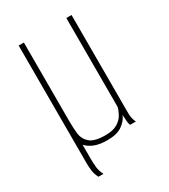

<svg xmlns="http://www.w3.org/2000/svg" viewBox="-156 -572 673 764"><g transform="rotate(-30 180.5 -189.5)"><path d="M173 8Q136 8 113 -1.5Q90 -11 77 -26V40Q77 59 79 78Q81 97 91 116H68Q58 97 56 79Q54 61 54 42V-495H78V-132Q78 -104 81 -76.5Q84 -49 104.5 -31Q125 -13 175 -13Q211 -13 231 -25.5Q251 -38 260.5 -55.5Q270 -73 273 -87V-495H297Q297 -382 297 -269Q297 -156 297 -43Q297 -33 299.5 -20.5Q302 -8 307 0Q300 0 293.5 0Q287 0 280 0Q276 -12 275.5 -24.5Q275 -37 274 -49Q266 -28 242 -10Q218 8 173 8Z"/></g></svg>

Font: Alumni Sans SC Thin
Style: Regular
Weight: 100
Designer: Robert E. Leuschke
Foundry: Robert E. Leuschke
Version: Version 1.018